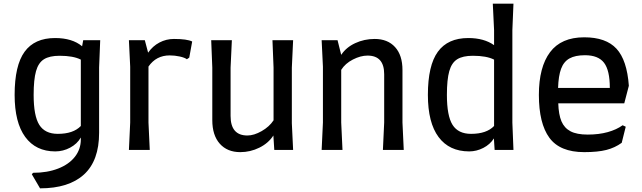

<svg xmlns="http://www.w3.org/2000/svg" viewBox="-20 -820 3509 1050"><path d="M528 -600 522 -451V-94Q522 59 439 134.5Q356 210 199 210L154 133L161 125Q238 125 297.5 102Q357 79 389.5 37.5Q422 -4 422 -57V-68Q402 -33 363.5 -12.5Q325 8 282 8Q176 8 118 -71Q60 -150 60 -301Q60 -462 114.5 -537Q169 -612 281 -612Q375 -612 429 -567L435 -600ZM422 -131V-494Q381 -515 306 -515Q251 -515 220.5 -496Q190 -477 177 -431Q164 -385 164 -301Q164 -186 195 -137Q226 -88 296 -88Q381 -88 422 -131Z M1031 -593 1015 -505 1002 -496Q990 -505 963 -511Q936 -517 908 -517Q834 -517 792 -456V-150L799 0H685L692 -150V-455L685 -600H772L790 -532Q815 -568 852 -587.5Q889 -607 931 -607Q1003 -607 1031 -593Z M1576 -146 1583 0H1480L1475 -79Q1448 -37 1398.5 -12.5Q1349 12 1294 12Q1223 12 1182 -34Q1141 -80 1141 -163V-450L1135 -600H1248L1241 -450V-186Q1241 -79 1333 -79Q1369 -79 1411 -103Q1453 -127 1476 -162V-450L1470 -600H1583L1576 -450Z M2081 -150V-414Q2081 -516 1990 -516Q1952 -516 1910 -494.5Q1868 -473 1846 -438V-150L1853 0H1739L1746 -150V-455L1739 -600H1826L1846 -520Q1873 -561 1922.5 -584Q1972 -607 2029 -607Q2100 -607 2140.5 -562.5Q2181 -518 2181 -437V-150L2188 0H2074Z M2782 -149 2788 0H2685L2681 -63Q2660 -30 2623 -11Q2586 8 2546 8Q2437 8 2378.5 -70.5Q2320 -149 2320 -301Q2320 -462 2374.5 -537Q2429 -612 2541 -612Q2627 -612 2682 -573V-655L2675 -800H2788L2782 -655ZM2682 -131V-494Q2641 -515 2566 -515Q2511 -515 2480.5 -496Q2450 -477 2437 -431Q2424 -385 2424 -301Q2424 -186 2455 -137Q2486 -88 2556 -88Q2641 -88 2682 -131Z M2927 -301Q2927 -453 2988 -534.5Q3049 -616 3175 -616Q3294 -616 3351.5 -553.5Q3409 -491 3419 -351L3394 -255H3033Q3035 -193 3050.5 -156.5Q3066 -120 3100 -102Q3134 -84 3194 -84Q3255 -84 3303.5 -97.5Q3352 -111 3385 -135L3402 -127L3380 -39Q3343 -12 3296 0Q3249 12 3175 12Q3042 12 2984.5 -66.5Q2927 -145 2927 -301ZM3315 -339Q3315 -435 3283.5 -476.5Q3252 -518 3179 -518Q3126 -518 3094.5 -500.5Q3063 -483 3048.5 -444Q3034 -405 3032 -339Z"/></svg>

Font: Farro
Style: Regular
Weight: 400
Designer: Aceler Chua
Foundry: Grayscale Limited
Version: Version 1.101